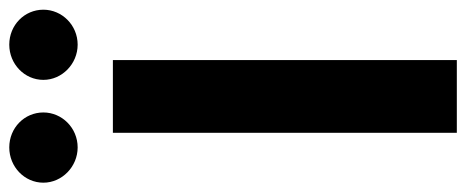

<svg xmlns="http://www.w3.org/2000/svg" viewBox="-352 -676 986 406"><g transform="rotate(-90 141.0 -473.0)"><path d="M217 -727.3H63.2V0H217ZM-42.3 -874.3C-42.3 -834.9 -8.5 -801.8 32.3 -801.8C73.5 -801.8 106.2 -834.9 106.2 -874.3C106.2 -914.4 73.5 -946.4 32.3 -946.4C-8.5 -946.4 -42.3 -914.4 -42.3 -874.3ZM175.1 -874.3C175.1 -834.9 208.8 -801.8 249.6 -801.8C290.8 -801.8 323.5 -834.9 323.5 -874.3C323.5 -914.4 290.8 -946.4 249.6 -946.4C208.8 -946.4 175.1 -914.4 175.1 -874.3Z"/></g></svg>

Font: Margiela Sans
Style: Bold
Weight: 700
Designer: Stefan Endress, Andreas Faust
Version: Version 1.100;FEAKit 1.0